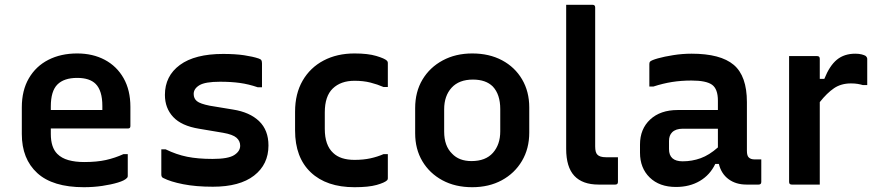

<svg xmlns="http://www.w3.org/2000/svg" viewBox="-20 -770 3680 801"><path d="M302 -547Q367 -547 417 -520.5Q467 -494 495.5 -444Q524 -394 524 -324V-244Q524 -234 514 -234H192V-211Q192 -155 219 -128Q237 -110 265.5 -102Q294 -94 331 -94Q384 -94 422 -102.5Q460 -111 495 -127H513V-35Q513 -30 509 -27Q500 -17 472 -8.5Q444 0 407 5.5Q370 11 330 11Q200 11 135.5 -48Q71 -107 71 -211V-322Q71 -393 100.5 -443.5Q130 -494 182 -520.5Q234 -547 302 -547ZM302 -445Q247 -445 219.5 -417.5Q192 -390 192 -326V-311H407V-328Q407 -392 379 -420Q354 -445 302 -445Z M867 -107Q932 -107 957 -123Q982 -139 982 -162Q982 -182 966.5 -195.5Q951 -209 911 -216L810 -233Q737 -245 702.5 -282Q668 -319 668 -374Q668 -453 730.5 -499Q793 -545 911 -545Q962 -545 998.5 -539.5Q1035 -534 1059 -526Q1068 -523 1070.5 -518.5Q1073 -514 1073 -505V-406H1055Q1017 -419 980.5 -424Q944 -429 898 -429Q836 -429 812 -414.5Q788 -400 788 -378Q788 -359 801.5 -348Q815 -337 855 -329L952 -313Q1022 -302 1061 -264.5Q1100 -227 1100 -163Q1100 -84 1040 -37.5Q980 9 868 9Q797 9 744 -1.5Q691 -12 662 -27Q653 -30 653 -42V-147H671Q716 -125 761 -116Q806 -107 867 -107Z M1459 -547Q1515 -547 1550 -536.5Q1585 -526 1594 -517Q1598 -513 1598 -508V-407H1580Q1555 -418 1525.5 -425.5Q1496 -433 1459 -433Q1402 -433 1368.5 -401Q1335 -369 1335 -301V-232Q1335 -164 1370 -132Q1400 -103 1459 -103Q1496 -103 1525.5 -109.5Q1555 -116 1580 -127H1598V-26Q1598 -21 1595 -18Q1585 -8 1551.5 1.5Q1518 11 1459 11Q1342 11 1276.5 -51Q1211 -113 1211 -226V-304Q1211 -379 1242.5 -433.5Q1274 -488 1330 -517.5Q1386 -547 1459 -547Z M1950 -547Q2021 -547 2074.5 -518.5Q2128 -490 2158 -439Q2188 -388 2188 -322V-217Q2188 -150 2157.5 -98.5Q2127 -47 2073.5 -18Q2020 11 1950 11Q1879 11 1825.5 -18Q1772 -47 1742 -97.5Q1712 -148 1712 -214V-319Q1712 -387 1742.5 -438Q1773 -489 1827 -518Q1881 -547 1950 -547ZM1953 -438Q1895 -438 1864 -404Q1833 -370 1833 -314V-221Q1833 -161 1866 -129Q1895 -98 1947 -98Q2006 -98 2036.5 -132.5Q2067 -167 2067 -222V-315Q2067 -376 2036 -409Q2007 -438 1953 -438Z M2558 -11Q2558 0 2547 0H2477Q2410 0 2376 -36.5Q2342 -73 2342 -149V-750H2452Q2463 -750 2463 -739V-159Q2463 -134 2472 -125Q2482 -114 2508 -114H2558Z M3096 -344V-141Q3096 -120 3104 -113Q3112 -105 3128 -105H3156V-11Q3156 0 3145 0H3094Q3050 0 3019.5 -22.5Q2989 -45 2979 -86H2964Q2942 -40 2899.5 -15Q2857 10 2800 10Q2731 10 2690.5 -29.5Q2650 -69 2650 -133V-167Q2650 -232 2692.5 -271.5Q2735 -311 2807 -311H2975V-350Q2975 -399 2950.5 -416.5Q2926 -434 2865 -434Q2822 -434 2784 -428Q2746 -422 2706 -409H2689V-503Q2689 -510 2692 -513Q2698 -519 2724.5 -526.5Q2751 -534 2789 -540Q2827 -546 2865 -546Q2986 -546 3041 -499.5Q3096 -453 3096 -344ZM2771 -148Q2771 -97 2828 -97Q2867 -97 2903 -110Q2939 -123 2975 -155V-233H2828Q2799 -233 2784 -218Q2771 -205 2771 -182Z M3400 0H3283Q3272 0 3272 -11V-536H3389Q3400 -536 3400 -525V-441H3419Q3441 -496 3471.5 -521Q3502 -546 3548 -546Q3564 -546 3575 -543Q3586 -540 3591 -537Q3598 -531 3598 -524V-415H3580Q3570 -418 3558 -420Q3546 -422 3530 -422Q3489 -422 3459.5 -402Q3430 -382 3400 -344Z"/></svg>

Font: Recursive Sn Lnr St SmB
Style: Regular
Weight: 600
Version: Version 1.079;hotconv 1.0.112;makeotfexe 2.5.65598; ttfautoh